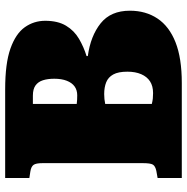

<svg xmlns="http://www.w3.org/2000/svg" viewBox="-10 -732 741 762"><g transform="rotate(-90 361.0 -350.5)"><path d="M36 0V-96L64 -101Q83 -105 89 -114.5Q95 -124 95 -154V-553Q95 -579 88 -588.5Q81 -598 62 -601L36 -605V-701H388Q491 -701 550 -680Q609 -659 634.5 -623Q660 -587 660 -542Q660 -492 640.5 -459.5Q621 -427 588.5 -408Q556 -389 520 -378V-373Q600 -362 650 -322Q700 -282 700 -206Q700 -143 669 -96.5Q638 -50 575 -25Q512 0 413 0ZM373 -114Q401 -114 419.5 -126Q438 -138 448 -161Q458 -184 458 -216Q458 -252 447 -272Q436 -292 416 -300Q396 -308 369 -308Q349 -308 330 -304V-119Q342 -116 351.5 -115Q361 -114 373 -114ZM364 -415Q385 -415 399.5 -425.5Q414 -436 422 -456.5Q430 -477 430 -506Q430 -532 424 -551Q418 -570 403.5 -580.5Q389 -591 363 -591H330V-417Q338 -416 346 -415.5Q354 -415 364 -415Z"/></g></svg>

Font: Literata Black
Style: Regular
Weight: 900
Designer: Latin by Veronika Burian and Jose Scaglione. Greek by Irene Vlachou. Cyrillic by Vera Evstafieva.
Foundry: TypeTogether
Version: Version 3.103;gftools[0.9.29]